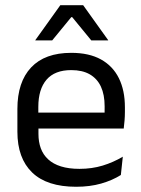

<svg xmlns="http://www.w3.org/2000/svg" viewBox="-20 -703 540 734"><path d="M271 11Q159.5 11 103 -43.5Q46.5 -98 46.5 -199.5V-286.5Q46.5 -389.5 99 -445.2Q151.5 -501 252.5 -501Q320.5 -501 366 -475.8Q411.5 -450.5 434.5 -404Q457.5 -357.5 457.5 -293V-275Q457.5 -259 456.2 -243Q455 -227 453 -211.5H378.5Q379.5 -235.5 379.8 -257Q380 -278.5 380 -296.5Q380 -341 365.8 -371.8Q351.5 -402.5 323.2 -418.8Q295 -435 252.5 -435Q189.5 -435 158 -398.5Q126.5 -362 126.5 -294V-247.5L127 -237.5V-191Q127 -160.5 136 -136Q145 -111.5 164.2 -93.8Q183.5 -76 213.2 -66.8Q243 -57.5 284 -57.5Q331.5 -57.5 372.5 -70Q413.5 -82.5 449.5 -104L442 -34Q409.5 -13.5 366.5 -1.2Q323.5 11 271 11ZM89 -211.5V-272.5H436V-211.5ZM210.5 -683H298L393.5 -549.5V-548.5H329L256 -637.5H252.5L179.5 -548.5H115V-549.5Z"/></svg>

Font: Anek Odia
Style: Regular
Weight: 400
Designer: Yesha Goshar & Mahesh Sahu (Odia), Yesha Goshar (Latin)
Foundry: Ek Type
Version: Version 1.003